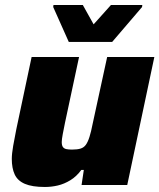

<svg xmlns="http://www.w3.org/2000/svg" viewBox="-20 -737 635 765"><path d="M159 8Q108 8 79 -4.5Q50 -17 38.5 -42Q27 -67 27 -104Q27 -124 32.5 -156Q38 -188 45 -222L106 -510H295L239 -248Q234 -224 230 -202.5Q226 -181 226 -171Q226 -158 230.5 -151.5Q235 -145 244 -143Q253 -141 267 -141Q288 -141 301 -145Q314 -149 322 -160Q330 -171 336.5 -191.5Q343 -212 349 -243L407 -510H595L487 0H305L314 -60H304Q285 -34 260.5 -19Q236 -4 210.5 2Q185 8 159 8ZM254 -570 192 -709 193 -717H310L353 -640L422 -717H547L546 -709L427 -570Z"/></svg>

Font: Saira Thin ExtraBold
Style: Italic
Weight: 800
Italic angle: -12°
Version: Version 1.101